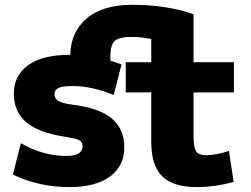

<svg xmlns="http://www.w3.org/2000/svg" viewBox="-20 -762 1040 794"><path d="M205.1 -372.1Q205.1 -356.4 219.2 -346.2Q233.4 -335.9 272.5 -330.1Q389.6 -316.4 441.9 -272.5Q494.1 -228.5 494.1 -152.3Q494.1 -76.2 435.1 -32.2Q376 11.7 267.6 11.7Q140.6 11.7 33.2 -40L66.4 -169.9Q157.2 -117.2 253.9 -117.2Q321.3 -117.2 321.3 -156.2Q321.3 -173.8 309.6 -181.2Q297.9 -188.5 254.9 -195.3Q138.7 -212.9 87.9 -256.8Q37.1 -300.8 37.1 -375Q37.1 -449.2 96.2 -492.2Q155.3 -535.2 267.6 -535.2H270.5Q272.5 -627.9 336.9 -684.6Q404.3 -742.2 526.4 -742.2Q668.9 -742.2 780.3 -703.1V-504.9H947.3V-379.9H780.3V-202.1Q780.3 -151.4 791.5 -135.7Q802.7 -120.1 832 -120.1Q873 -120.1 926.8 -137.7L946.3 -9.8Q869.1 11.7 793 11.7Q696.3 11.7 650.9 -32.7Q605.5 -77.1 605.5 -175.8V-379.9H500V-504.9H605.5V-600.6Q562.5 -609.4 526.4 -609.4Q473.6 -609.4 455.1 -593.3Q436.5 -577.1 436.5 -530.3V-510.7Q457 -505.9 482.4 -495.1L450.2 -369.1Q360.4 -406.2 280.3 -406.2Q237.3 -406.2 221.2 -397.9Q205.1 -389.6 205.1 -372.1Z"/></svg>

Font: Gen Shin Gothic Monospace Heavy
Style: Bold
Weight: 800
Designer: [Source Han Sans]
Ryoko NISHIZUKA  (kana & ideographs); Paul D. Hunt (Latin, Greek & Cyrillic); Wenlong ZHANG  (bopomofo
Version: Version 1.002.20150607